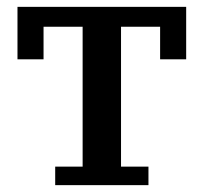

<svg xmlns="http://www.w3.org/2000/svg" viewBox="-20 -540 594 560"><path d="M141 -54H221V-462H107V-367H31V-520H523V-367H447V-462H333V-54H413V0H141Z"/></svg>

Font: IBM Plex Serif Medm
Style: Regular
Weight: 500
Designer: Mike Abbink, Paul van der Laan, Pieter van Rosmalen
Foundry: Bold Monday
Version: Version 3.001